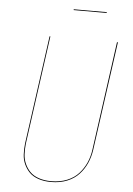

<svg xmlns="http://www.w3.org/2000/svg" viewBox="-57 -861 632 913"><g transform="rotate(5 259.0 -404.0)"><path d="M415 -814.5H257.3L257.8 -818.4H415.5ZM480.5 -680.2 408.2 -161.6Q403.3 -127 390.1 -97.2Q377 -67.4 354.7 -43Q332.5 -18.6 298.3 -4.6Q264.2 9.3 221.2 9.3Q187 9.3 160.4 0Q133.8 -9.3 117.9 -25.4Q102.1 -41.5 92 -63.2Q82 -85 80.8 -110.1Q79.6 -135.3 82.5 -162.1L154.3 -680.2H158.2L86.4 -162.1Q83.5 -135.7 84.7 -111.3Q85.9 -86.9 95.5 -65.7Q105 -44.4 120.6 -28.6Q136.2 -12.7 162.1 -3.7Q188 5.4 221.7 5.4Q263.7 5.4 297.4 -8.3Q331.1 -22 352.5 -45.9Q374 -69.8 387 -98.9Q399.9 -127.9 404.3 -162.1L476.1 -680.2Z"/></g></svg>

Font: Fira Sans Compressed Four
Style: Italic
Weight: 100
Width: 3
Italic angle: -8°
Designer: Carrois Corporate & Edenspiekermann AG
Foundry: Carrois Corporate GbR & Edenspiekermann AG
Version: Version 4.203;PS 004.203;hotconv 1.0.88;makeotf.lib2.5.64775